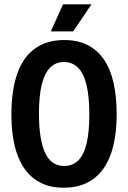

<svg xmlns="http://www.w3.org/2000/svg" viewBox="-20 -859 596 892"><path d="M276 13Q213 13 167.5 -10.5Q122 -34 92 -78Q62 -122 47.5 -184.5Q33 -247 33 -326Q33 -442 61 -519Q89 -596 144 -634.5Q199 -673 278 -673Q340 -673 385.5 -650.5Q431 -628 461.5 -584.5Q492 -541 507 -476.5Q522 -412 522 -327Q522 -247 507 -184Q492 -121 461.5 -77Q431 -33 384.5 -10Q338 13 276 13ZM278 -88Q318 -88 344 -114Q370 -140 382.5 -193Q395 -246 395 -328Q395 -410 382 -464Q369 -518 342.5 -544.5Q316 -571 276 -571Q239 -571 213 -545Q187 -519 174 -466.5Q161 -414 161 -332Q161 -269 168.5 -223Q176 -177 190.5 -147Q205 -117 227 -102.5Q249 -88 278 -88ZM320 -713H216L273 -839H405Z"/></svg>

Font: Bricolage Grotesque 72pt SemiCondensed SemiBold
Style: Regular
Weight: 600
Width: 4
Designer: Mathieu Triay
Foundry: Atelier Triay
Version: Version 1.001;gftools[0.9.33.dev8+g029e19f]